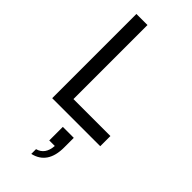

<svg xmlns="http://www.w3.org/2000/svg" viewBox="-333 -804 1201 1201"><g transform="rotate(45 267.5 -203.0)"><path d="M83 0H508V-90H181V-745H83ZM237 339Q354 312 354 165V80H257V200H306Q300 280 237 297Z"/></g></svg>

Font: Plus Jakarta Sans Medium
Style: Regular
Weight: 500
Designer: Gumpita Rahayu
Foundry: Tokotype
Version: Version 2.004; ttfautohint (v1.8.3)